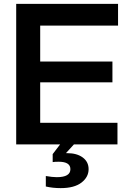

<svg xmlns="http://www.w3.org/2000/svg" viewBox="-20 -740 653 984"><path d="M63 0V-720.2H585V-608.9H186V-424.8H556.2V-317.9H186V-110.8H582V0H358.9L317.9 44.9H324.2Q374 44.9 404.1 67.1Q434.1 89.4 434.1 127Q434.1 167.5 397.5 195.8Q360.8 224.1 291 224.1Q250 224.1 214.8 215.8V162.1Q248 168 271 168Q340.8 168 340.8 127Q340.8 88.9 280.8 88.9Q259.8 88.9 250 90.8V49.8L288.1 0Z"/></svg>

Font: Aspekta 550
Style: Regular
Weight: 550
Designer: Ivo Dolenc
Version: Version 2.000